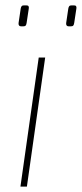

<svg xmlns="http://www.w3.org/2000/svg" viewBox="-20 -694 304 714"><path d="M148 -480 80 0H56L124 -480ZM78 -674Q84 -674 86 -671Q88 -668 87 -662L79 -609Q78 -602 75.5 -599Q73 -596 66 -596H59Q48 -596 49 -608L57 -662Q58 -668 60.5 -671Q63 -674 69 -674ZM255 -674Q261 -674 263 -671Q265 -668 264 -662L256 -609Q255 -602 252.5 -599Q250 -596 243 -596H236Q225 -596 226 -608L234 -662Q235 -668 237.5 -671Q240 -674 246 -674Z"/></svg>

Font: Exo 2 Thin
Style: Italic
Weight: 250
Italic angle: -8°
Designer: Natanael Gama
Foundry: Natanael Gama
Version: Version 2.010